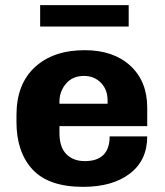

<svg xmlns="http://www.w3.org/2000/svg" viewBox="-20 -716 640 746"><path d="M303 10Q169 10 106.5 -57.5Q44 -125 44 -242V-269Q44 -389 115.5 -455Q187 -521 309 -521Q421 -521 486.5 -460.5Q552 -400 552 -298V-226H211V-199Q211 -144 238 -117Q265 -90 309 -90Q406 -90 406 -186H552Q552 -93 484.5 -41.5Q417 10 303 10ZM211 -313H398V-326Q398 -368 372 -394.5Q346 -421 306 -421Q262 -421 236.5 -391Q211 -361 211 -321ZM136 -613V-696H480V-613Z"/></svg>

Font: Chivo Mono
Style: Bold
Weight: 700
Monospace: yes
Designer: Hector Gatti
Foundry: Omnibus-Type
Version: Version 1.008; ttfautohint (v1.8.4.7-5d5b)